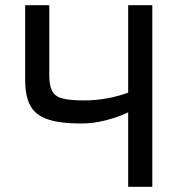

<svg xmlns="http://www.w3.org/2000/svg" viewBox="-20 -720 683 740"><path d="M474 0V-287Q434 -268 386.5 -256Q339 -244 293 -244Q212 -244 164.5 -260Q117 -276 97 -312.5Q77 -349 77 -412V-700H170V-428Q170 -390 181 -369Q192 -348 221 -340.5Q250 -333 303 -333Q351 -333 395.5 -341.5Q440 -350 474 -363V-700H567V0Z"/></svg>

Font: Zen Kaku Gothic New Medium
Style: Regular
Weight: 500
Designer: Yoshimichi Ohira
Foundry: Positype
Version: Version 1.002